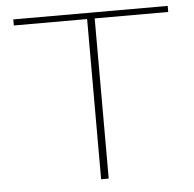

<svg xmlns="http://www.w3.org/2000/svg" viewBox="-49 -707 763 757"><g transform="rotate(-5 332.5 -329.0)"><path d="M642 -634H351V0H321V-634H31V-658H642Z"/></g></svg>

Font: Ysabeau Infant Extralight
Style: Regular
Weight: 200
Designer: Christian Thalmann (Catharsis Fonts)
Version: Version 0.003